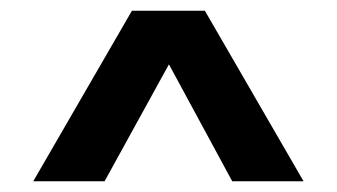

<svg xmlns="http://www.w3.org/2000/svg" viewBox="-20 -778 628 358"><path d="M413 -440 295 -658 175 -440H42L226 -758H362L546 -440Z"/></svg>

Font: 카카오 큰글씨 ExtraBold
Style: Regular
Weight: 800
Designer: Park Young-rak; Lee Sang-min; Kim Jung-jin; Min Bon; Park Min-gyu;
Foundry: Kakao Corporation
Version: Version 2.003